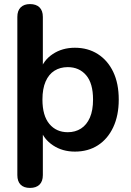

<svg xmlns="http://www.w3.org/2000/svg" viewBox="-20 -733 640 941"><path d="M127 188Q97 188 81 172Q65 156 65 125V-650Q65 -681 81.5 -697Q98 -713 127 -713Q157 -713 173.5 -697Q190 -681 190 -650V-386H177Q192 -437 238.5 -468Q285 -499 347 -499Q411 -499 459.5 -468Q508 -437 535 -380.5Q562 -324 562 -245Q562 -167 535 -109.5Q508 -52 460 -21Q412 10 347 10Q286 10 240 -20.5Q194 -51 178 -100H190V125Q190 156 173.5 172Q157 188 127 188ZM312 -85Q349 -85 377 -103Q405 -121 420.5 -156.5Q436 -192 436 -245Q436 -325 402 -364.5Q368 -404 312 -404Q275 -404 247 -386.5Q219 -369 203.5 -333.5Q188 -298 188 -245Q188 -166 222 -125.5Q256 -85 312 -85Z"/></svg>

Font: Nunito ExtraLight
Style: Regular
Weight: 200
Designer: Vernon Adams
Foundry: Vernon Adams
Version: Version 3.602